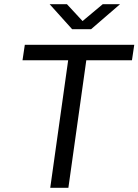

<svg xmlns="http://www.w3.org/2000/svg" viewBox="-20 -901 664 921"><path d="M221 0 307 -612H88L99 -686H624L613 -612H394L308 0ZM326 -761 218 -881H301L376 -800L473 -881H556L417 -761Z"/></svg>

Font: Chivo Mono Medium Light
Style: Italic
Weight: 300
Italic angle: -8.05°
Monospace: yes
Version: Version 1.008